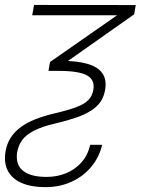

<svg xmlns="http://www.w3.org/2000/svg" viewBox="-57 -543 571 779"><path d="M81.1 -522.9 493.7 -522.5 487.3 -484.9 161.6 -255.4H139.6L146 -291.5L418 -481H73.7ZM12.7 74.2Q4.9 124 35.9 149.4Q66.9 174.8 131.8 174.8Q174.3 174.8 210.9 159.9Q247.6 145 273.4 116Q299.3 86.9 309.1 44.4H357.4Q346.2 93.3 314.5 132.3Q282.7 171.4 234.6 193.8Q186.5 216.3 126.5 216.3Q69.3 216.3 30.5 199.2Q-8.3 182.1 -25.1 150.1Q-42 118.2 -34.7 72.3Q-29.3 40 -13.4 15.4Q2.4 -9.3 28.1 -27.8Q53.7 -46.4 88.1 -59.8Q122.6 -73.2 164.6 -83Q218.8 -95.7 251.7 -107.9Q284.7 -120.1 301.3 -137Q317.9 -153.8 321.8 -179.2Q328.6 -218.8 295.9 -237.1Q263.2 -255.4 180.2 -255.4H158.2L168.5 -296.4H187Q254.9 -296.4 297.9 -283.9Q340.8 -271.5 358.6 -245.4Q376.5 -219.2 369.6 -179.2Q365.2 -151.9 351.6 -131.3Q337.9 -110.8 313.2 -94.7Q288.6 -78.6 252.7 -66.2Q216.8 -53.7 167.5 -42Q114.3 -29.8 81.8 -13.2Q49.3 3.4 33.4 24.9Q17.6 46.4 12.7 74.2Z"/></svg>

Font: Inter 28pt ExtraLight
Style: Italic
Weight: 250
Italic angle: -9.3988°
Designer: Rasmus Andersson
Foundry: rsms
Version: Version 4.001;git-66647c0bb